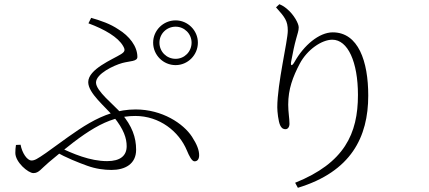

<svg xmlns="http://www.w3.org/2000/svg" viewBox="-20 -824 2040 914"><path d="M816 -514C874 -514 922 -562 922 -621C922 -679 874 -727 816 -727C757 -727 709 -679 709 -621C709 -562 757 -514 816 -514ZM511 -15C575 -15 628 -43 628 -111C628 -170 609 -224 558 -284C520 -327 437 -391 437 -431C437 -473 522 -513 562 -524C599 -534 634 -531 634 -553C634 -604 595 -653 544 -684C504 -711 462 -725 414 -739L401 -713C479 -684 542 -647 566 -605C577 -586 575 -578 556 -566C516 -541 400 -495 400 -433C400 -380 481 -317 521 -268C570 -208 583 -165 583 -128C583 -83 553 -57 490 -57C408 -57 327 -92 258 -125L240 -104C299 -71 351 -51 395 -35C436 -20 477 -15 511 -15ZM139 0C165 0 175 -20 213 -52C382 -194 488 -272 624 -272C739 -272 832 -199 870 -107C880 -83 893 -56 906 -56C921 -56 928 -68 928 -85C928 -109 918 -136 894 -173C853 -236 752 -303 626 -303C462 -303 346 -200 199 -96C157 -67 145 -60 130 -60C109 -60 85 -96 78 -135L56 -134C54 -120 53 -111 53 -96C53 -52 114 0 139 0ZM816 -544C773 -544 739 -578 739 -621C739 -663 773 -697 816 -697C858 -697 892 -663 892 -621C892 -578 858 -544 816 -544Z M1385 46 1398 70C1651 -7 1733 -171 1733 -369C1733 -532 1686 -670 1564 -670C1499 -670 1426 -608 1382 -529C1370 -508 1362 -509 1366 -531C1375 -578 1381 -608 1390 -640C1396 -664 1402 -676 1402 -694C1402 -712 1379 -754 1348 -780C1336 -790 1329 -796 1310 -804L1294 -789C1336 -742 1350 -725 1350 -678C1350 -629 1300 -426 1300 -313C1300 -293 1305 -245 1314 -227C1322 -211 1331 -209 1339 -209C1350 -209 1358 -219 1358 -235C1358 -262 1352 -289 1352 -326C1352 -400 1374 -458 1407 -521C1442 -587 1511 -635 1562 -635C1636 -635 1684 -529 1684 -372C1684 -187 1619 -48 1385 46Z"/></svg>

Font: Source Han Serif CN VF
Style: Regular
Weight: 250
Designer: Ryoko NISHIZUKA 西塚涼子 (kana & ideographs); Frank Grießhammer (Latin, Greek & Cyrillic); Wenlong ZHANG 张文龙 (bopomofo); San
Foundry: Adobe
Version: Version 2.002;hotconv 1.1.0;makeotfexe 2.6.0